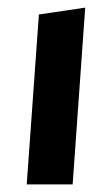

<svg xmlns="http://www.w3.org/2000/svg" viewBox="-20 -485 283 505"><path d="M50.3 0 82.3 -446.9 204.1 -464.9 171.1 0Z"/></svg>

Font: Ancizar Sans Thin
Style: Italic
Weight: 100
Italic angle: -4°
Designer: Cesar Puertas, Viviana Monsalve, Julian Moncada, Julian Prieto, Jose Castro, Mariel Hernandez, Felipe Aragon, Sara Alarc
Version: Version 8.100